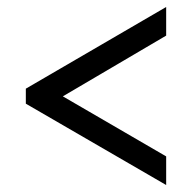

<svg xmlns="http://www.w3.org/2000/svg" viewBox="-20 -633 550 550"><path d="M456 -103 54 -336V-379L456 -613V-531L160 -357L456 -185Z"/></svg>

Font: Noto Serif SemiCondensed Extra
Style: Regular
Weight: 800
Width: 4
Designer: Monotype Design Team
Foundry: Monotype Imaging Inc.
Version: Version 1.002